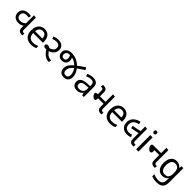

<svg xmlns="http://www.w3.org/2000/svg" viewBox="534 -2813 5129 5129"><g transform="rotate(45 3098.5 -248.5)"><path d="M244 -161Q185 -161 140 -183Q95 -205 69.5 -246.5Q44 -288 44 -345Q44 -408 72.5 -451Q101 -494 150.5 -516.5Q200 -539 263 -539Q285 -539 313 -536Q341 -533 359 -528L346 -458Q329 -461 310 -463.5Q291 -466 266 -466Q199 -466 162 -435Q125 -404 125 -346Q125 -288 159 -260.5Q193 -233 243 -233Q299 -233 336 -252Q373 -271 408 -304V-210Q377 -190 340 -175.5Q303 -161 244 -161ZM551 0Q508 0 479.5 -9.5Q451 -19 434 -37Q418 -54 410.5 -79Q403 -104 403 -148V-603L483 -592V-152Q483 -125 486 -112.5Q489 -100 495 -92Q506 -78 527.5 -75.5Q549 -73 569 -73L562 0Z M869 -546Q938 -546 987.5 -516Q1037 -486 1063.5 -431.5Q1090 -377 1090 -304V-251H723Q725 -160 769.5 -112.5Q814 -65 894 -65Q945 -65 984.5 -74.5Q1024 -84 1066 -102V-25Q1025 -7 985 1.5Q945 10 890 10Q814 10 755.5 -21Q697 -52 664.5 -113.5Q632 -175 632 -264Q632 -352 661.5 -415Q691 -478 744.5 -512Q798 -546 869 -546ZM868 -474Q805 -474 768.5 -433.5Q732 -393 725 -321H998Q998 -367 984 -401Q970 -435 941.5 -454.5Q913 -474 868 -474Z M1553 0Q1498 0 1453.5 -20.5Q1409 -41 1373.5 -74Q1338 -107 1309.5 -146.5Q1281 -186 1257 -225L1265 -265Q1310 -268 1353.5 -285Q1397 -302 1425.5 -335Q1454 -368 1454 -417Q1454 -473 1420 -501.5Q1386 -530 1330 -530Q1294 -530 1262.5 -523Q1231 -516 1196 -499L1170 -568Q1207 -584 1248.5 -593.5Q1290 -603 1332 -603Q1393 -603 1439 -582Q1485 -561 1511 -520Q1537 -479 1537 -418Q1537 -364 1513.5 -321.5Q1490 -279 1450 -249Q1410 -219 1361 -203.5Q1312 -188 1262 -188Q1216 -188 1193 -202Q1170 -216 1170 -249Q1170 -274 1187 -287.5Q1204 -301 1231 -301Q1257 -301 1282 -290Q1307 -279 1340 -246H1327Q1374 -178 1410.5 -140.5Q1447 -103 1483 -89Q1519 -75 1563 -75H1577L1568 0Z M2135 10Q2071 10 2032 -14.5Q1993 -39 1975.5 -78Q1958 -117 1958 -160Q1958 -213 1977.5 -259Q1997 -305 2036.5 -348.5Q2076 -392 2135 -437Q2171 -465 2206 -490.5Q2241 -516 2280.5 -544Q2320 -572 2368 -604L2413 -539Q2365 -508 2324 -481Q2283 -454 2245.5 -428Q2208 -402 2171 -374Q2115 -333 2087 -296Q2059 -259 2049.5 -226Q2040 -193 2040 -161Q2040 -115 2062 -89Q2084 -63 2133 -63Q2175 -63 2200 -88.5Q2225 -114 2225 -170Q2225 -233 2202.5 -286Q2180 -339 2138 -385Q2098 -432 2050 -465Q2002 -498 1945 -515.5Q1888 -533 1820 -533Q1755 -533 1727 -501.5Q1699 -470 1699 -429Q1699 -386 1721 -364.5Q1743 -343 1777 -343Q1823 -343 1842.5 -367Q1862 -391 1862 -434Q1862 -466 1851.5 -494Q1841 -522 1822 -544L1893 -555Q1912 -533 1927 -502Q1942 -471 1942 -428Q1942 -400 1933.5 -371.5Q1925 -343 1906 -320.5Q1887 -298 1855.5 -284Q1824 -270 1777 -270Q1726 -270 1691 -291.5Q1656 -313 1637.5 -349.5Q1619 -386 1619 -430Q1619 -477 1643 -516.5Q1667 -556 1713 -579.5Q1759 -603 1826 -603Q1939 -603 2028.5 -559.5Q2118 -516 2191 -436Q2244 -377 2275.5 -310Q2307 -243 2307 -169Q2307 -84 2260.5 -37Q2214 10 2135 10Z M2696 -545Q2794 -545 2841 -502Q2888 -459 2888 -365V0H2824L2807 -76H2803Q2780 -47 2755.5 -27.5Q2731 -8 2699.5 1Q2668 10 2623 10Q2575 10 2536.5 -7Q2498 -24 2476 -59.5Q2454 -95 2454 -149Q2454 -229 2517 -272.5Q2580 -316 2711 -320L2802 -323V-355Q2802 -422 2773 -448Q2744 -474 2691 -474Q2649 -474 2611 -461.5Q2573 -449 2540 -433L2513 -499Q2548 -518 2596 -531.5Q2644 -545 2696 -545ZM2722 -259Q2622 -255 2583.5 -227Q2545 -199 2545 -148Q2545 -103 2572.5 -82Q2600 -61 2643 -61Q2711 -61 2756 -98.5Q2801 -136 2801 -214V-262Z M3537 0Q3494 0 3465.5 -9.5Q3437 -19 3420 -37Q3404 -54 3396.5 -79Q3389 -104 3389 -148V-603L3469 -592V-152Q3469 -125 3472 -112.5Q3475 -100 3481 -92Q3492 -78 3513.5 -75.5Q3535 -73 3555 -73L3548 0ZM3135 -152Q3115 -152 3095 -163.5Q3075 -175 3058 -193.5Q3041 -212 3030.5 -233.5Q3020 -255 3020 -274Q3020 -291 3033 -303.5Q3046 -316 3076 -316H3401V-244H3180V-215Q3180 -181 3166 -166.5Q3152 -152 3135 -152ZM3100 -300V-440Q3100 -468 3097 -480Q3094 -492 3088 -500Q3078 -514 3056 -517Q3034 -520 3013 -520L3021 -592H3032Q3075 -592 3103.5 -583Q3132 -574 3149 -556Q3160 -545 3167 -530Q3174 -515 3177 -494.5Q3180 -474 3180 -444V-300Z M3855 -546Q3924 -546 3973.5 -516Q4023 -486 4049.5 -431.5Q4076 -377 4076 -304V-251H3709Q3711 -160 3755.5 -112.5Q3800 -65 3880 -65Q3931 -65 3970.5 -74.5Q4010 -84 4052 -102V-25Q4011 -7 3971 1.5Q3931 10 3876 10Q3800 10 3741.5 -21Q3683 -52 3650.5 -113.5Q3618 -175 3618 -264Q3618 -352 3647.5 -415Q3677 -478 3730.5 -512Q3784 -546 3855 -546ZM3854 -474Q3791 -474 3754.5 -433.5Q3718 -393 3711 -321H3984Q3984 -367 3970 -401Q3956 -435 3927.5 -454.5Q3899 -474 3854 -474Z M4406 -105Q4335 -105 4282 -133Q4229 -161 4200 -213Q4171 -265 4171 -337Q4171 -404 4201 -457.5Q4231 -511 4288 -548Q4345 -585 4426 -603L4446 -528Q4353 -509 4303 -462.5Q4253 -416 4253 -333Q4253 -255 4296 -217Q4339 -179 4403 -179Q4435 -179 4460 -184Q4485 -189 4507 -199L4538 -132Q4511 -119 4477.5 -112Q4444 -105 4406 -105ZM4371 -304 4353 -377 4620 -431V-355ZM4752 0Q4717 0 4686.5 -7.5Q4656 -15 4635 -37Q4616 -57 4610 -81.5Q4604 -106 4604 -148V-603L4684 -592V-152Q4684 -125 4687 -112.5Q4690 -100 4696 -92Q4707 -78 4728 -75.5Q4749 -73 4770 -73L4762 0Z M4951 -536V0H4863V-536ZM4908 -737Q4928 -737 4943.5 -723.5Q4959 -710 4959 -681Q4959 -653 4943.5 -639Q4928 -625 4908 -625Q4886 -625 4871 -639Q4856 -653 4856 -681Q4856 -710 4871 -723.5Q4886 -737 4908 -737Z M5556 0Q5521 0 5490.5 -7.5Q5460 -15 5439 -37Q5420 -57 5414 -81.5Q5408 -106 5408 -148V-603L5488 -592V-152Q5488 -125 5491 -112.5Q5494 -100 5500 -92Q5511 -78 5532 -75.5Q5553 -73 5574 -73L5566 0ZM5176 -214Q5158 -214 5137.5 -226.5Q5117 -239 5099.5 -259Q5082 -279 5071 -302.5Q5060 -326 5060 -348Q5060 -371 5073.5 -385.5Q5087 -400 5120 -400H5444V-328H5227V-271Q5227 -242 5213 -228Q5199 -214 5176 -214Z M5857 -546Q5910 -546 5952.5 -526Q5995 -506 6025 -465H6030L6042 -536H6112V9Q6112 85 6086 136.5Q6060 188 6007 214Q5954 240 5872 240Q5814 240 5765.5 231.5Q5717 223 5679 206V125Q5717 145 5768 156Q5819 167 5877 167Q5946 167 5985.5 126.5Q6025 86 6025 16V-5Q6025 -17 6026 -39.5Q6027 -62 6028 -71H6024Q5996 -30 5954.5 -10Q5913 10 5858 10Q5754 10 5695.5 -63Q5637 -136 5637 -267Q5637 -395 5695.5 -470.5Q5754 -546 5857 -546ZM5869 -472Q5824 -472 5792.5 -448Q5761 -424 5744.5 -378Q5728 -332 5728 -266Q5728 -167 5764.5 -114.5Q5801 -62 5871 -62Q5912 -62 5941 -72.5Q5970 -83 5989 -105.5Q6008 -128 6017 -163Q6026 -198 6026 -246V-267Q6026 -340 6009.5 -385Q5993 -430 5958 -451Q5923 -472 5869 -472Z"/></g></svg>

Font: guzrati15
Style: Regular
Weight: 400
Designer: Jelle Bosma - Monotype Design Team
Foundry: Monotype Imaging Inc.
Version: Version 2.006